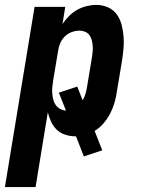

<svg xmlns="http://www.w3.org/2000/svg" viewBox="-54 -548 574 783"><path d="M-34 215 87 -520H212L201 -450Q212 -467 227.5 -482.5Q243 -498 261 -508Q279 -518 299 -523Q319 -528 338 -528Q364 -528 386.5 -518Q409 -508 422.5 -489Q436 -470 442 -446.5Q448 -423 450 -398Q452 -373 449.5 -347.5Q447 -322 443 -297L423 -177Q420 -154 413.5 -131Q407 -108 396 -86.5Q385 -65 369 -46Q353 -27 332 -14L363 65L288 90L256 8Q256 8 255.5 8Q255 8 254 8Q233 8 212.5 1.5Q192 -5 177.5 -19Q163 -33 154.5 -51.5Q146 -70 141 -90L91 215ZM215 -97 186 -170 261 -195 283 -139Q291 -152 295 -166Q299 -180 301 -194L321 -314Q323 -326 324 -338Q325 -350 324 -362Q323 -374 320 -385Q317 -396 310.5 -405Q304 -414 293 -418.5Q282 -423 270 -423Q254 -423 238 -417Q222 -411 210 -399Q198 -387 191.5 -371.5Q185 -356 183 -341L163 -221Q161 -207 159.5 -194Q158 -181 159 -168Q160 -155 163 -142.5Q166 -130 173 -120Q180 -110 191 -104Q202 -98 215 -97Z"/></svg>

Font: Iosevka SS04 Extrabold
Style: Italic
Weight: 800
Italic angle: -9°
Monospace: yes
Designer: Belleve Invis
Foundry: Belleve Invis
Version: Version 19.0.0; ttfautohint (v1.8.4)